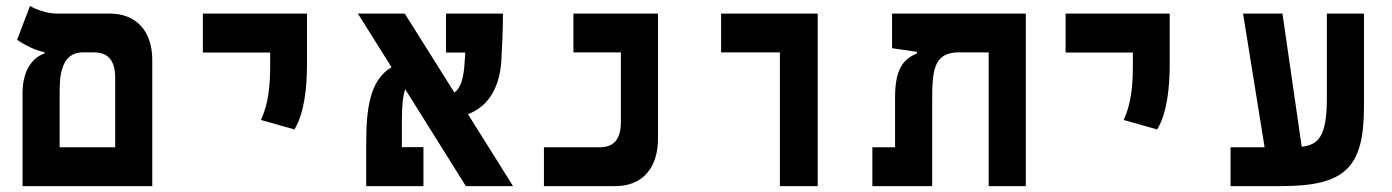

<svg xmlns="http://www.w3.org/2000/svg" viewBox="-20 -632 4728 652"><path d="M56.6 0H497.1V-428.2C497.1 -527.3 441.9 -585.9 353 -585.9H172.4C136.7 -585.9 96.7 -602.5 82 -611.8L38.1 -497.1C60.5 -480.5 102.5 -459.5 130.9 -455.1V-450.2C88.9 -436 59.1 -392.6 56.6 -324.7ZM261.7 -454.1H298.3C347.2 -454.1 371.1 -426.8 371.1 -368.2V-131.8H182.6V-315.4C182.6 -368.7 184.6 -454.1 261.7 -454.1Z M980 -192.4C1014.6 -250.5 1022.5 -338.4 1022.5 -414.1V-585.9H668.9V-453.6H897.5V-414.1C897.5 -338.4 891.6 -280.8 866.2 -224.6Z M1562 0H1722.2L1569.3 -244.1C1632.3 -269 1676.3 -324.7 1682.6 -428.2C1685.1 -469.2 1688 -534.2 1688 -585.9H1494.6V-453.6H1560.1C1559.6 -443.8 1558.6 -434.1 1558.1 -424.3C1554.7 -369.1 1546.9 -335.4 1522.9 -317.9L1354.5 -585.9H1195.3L1309.6 -403.8C1235.4 -359.9 1223.6 -262.2 1223.6 -144.5V0H1418V-132.3H1344.7V-224.1C1344.7 -274.9 1348.6 -307.6 1356 -329.1Z M1827.1 0H2070.3C2160.2 0 2214.4 -60.1 2214.4 -161.1V-585.9H1927.2V-454.1H2088.4V-217.8C2088.4 -159.2 2064.5 -131.8 2015.6 -131.8H1827.1Z M2628.4 0H2756.8V-585.9H2428.7V-454.1H2628.4Z M3463.4 0V-585.9H3009.3V-468.3L3093.8 -456.1V-450.7C3049.8 -431.6 3019.5 -401.9 3019.5 -300.8V-131.8H2942.4V0H3145.5V-291.5C3145.5 -394 3151.9 -448.2 3226.6 -454.1H3337.4V0Z M3909.7 -192.4C3944.3 -250.5 3952.1 -338.4 3952.1 -414.1V-585.9H3598.6V-453.6H3827.1V-414.1C3827.1 -338.4 3821.3 -280.8 3795.9 -224.6Z M4158.7 0H4329.6C4546.4 0 4611.8 -60.5 4611.8 -269V-585.9H4485.8V-297.9C4485.8 -170.4 4458 -140.1 4400.4 -133.8L4335 -585.9H4201.2L4274.4 -131.8H4158.7Z"/></svg>

Font: Cascadia Mono NF
Style: Bold
Weight: 700
Monospace: yes
Designer: Aaron Bell
Foundry: Saja Typeworks
Version: Version 2404.023